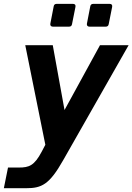

<svg xmlns="http://www.w3.org/2000/svg" viewBox="-52 -785 698 1012"><path d="M226.6 -644.5H312C320.8 -644.5 326.2 -648.9 327.6 -657.7L345.7 -748.5C347.7 -758.3 343.3 -764.6 333 -764.6H246.6C237.8 -764.6 232.4 -760.3 231 -751.5L213.4 -660.6C211.4 -650.9 216.8 -644.5 226.6 -644.5ZM419.4 -644.5H505.4C514.2 -644.5 519.5 -648.9 521 -657.7L539.1 -748.5C541 -758.3 536.6 -764.6 526.4 -764.6H439.5C430.7 -764.6 425.3 -760.3 423.8 -751.5L406.2 -660.6C404.3 -650.9 409.7 -644.5 419.4 -644.5ZM-31.7 207H85.4C167.5 207 208 188.5 281.2 59.1L626 -546.9H475.1L288.1 -205.1L226.1 -546.9H81.1L187 -22L168 14.2C128.9 88.4 101.1 98.1 47.4 98.1H-9.8Z"/></svg>

Font: Hack
Style: Bold Oblique
Weight: 700
Italic angle: -12°
Monospace: yes
Designer: Christopher Simpkins
Foundry: Christopher Simpkins
Version: Version 2.010